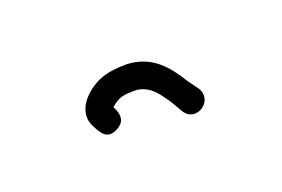

<svg xmlns="http://www.w3.org/2000/svg" viewBox="-31 -142 276 188"><g transform="rotate(-20 107.0 -48.0)"><path d="M78 -47C86.5 -54.1 89.7 -55 105 -55C119.6 -53.2 126.1 -41.9 133 -32L140 -20C149.5 -5 172.1 -19.3 163 -35L155 -46C144.1 -63.6 131.1 -80.7 105 -82C94.3 -82 86 -81 80 -79C64.9 -74.5 43.6 -57.2 52 -38C56.7 -28.5 61.3 -19.1 73 -25C83.5 -30.2 82.5 -38.1 78 -47Z"/></g></svg>

Font: Take Off
Style: Regular, Eh
Weight: 400
Foundry: Cannot Into Space Fonts
Version: Version 0.89